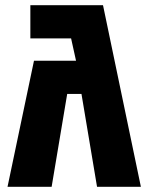

<svg xmlns="http://www.w3.org/2000/svg" viewBox="-20 -720 572 740"><path d="M97 -700H377L523 0H354L294 -358H239L179 0H9L111 -486H273L254 -572H97Z"/></svg>

Font: Tektur SemiCondensed
Style: Bold
Weight: 700
Width: 4
Designer: Adam Jagosz
Foundry: Adam Jagosz
Version: Version 1.005;gftools[0.9.30]